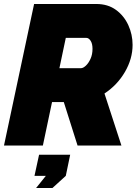

<svg xmlns="http://www.w3.org/2000/svg" viewBox="-23 -730 696 963"><path d="M-3 0 148 -710H460Q518 -710 558.5 -680.5Q599 -651 620.5 -604Q642 -557 642 -505Q642 -435 603.5 -369Q565 -303 501 -261L586 0H366L297 -218H238L192 0ZM383 -388Q394 -388 407.5 -400.5Q421 -413 431 -435Q441 -457 441 -485Q441 -511 431.5 -525.5Q422 -540 410 -540H307L275 -388ZM158 213 207 152H150L173 46H329L307 152L240 213Z"/></svg>

Font: Raleway Black
Style: Italic
Weight: 900
Italic angle: -12°
Designer: Matt McInerney, Pablo Impallari, Rodrigo Fuenzalida
Foundry: Matt McInerney, Pablo Impallari, Rodrigo Fuenzalida
Version: Version 4.101;RELEASE